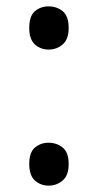

<svg xmlns="http://www.w3.org/2000/svg" viewBox="-20 -570 308 604"><path d="M72 -482Q72 -446 90 -430Q108 -414 133 -414Q158 -414 177 -430Q196 -446 196 -482Q196 -520 177 -535Q158 -550 133 -550Q108 -550 90 -535Q72 -520 72 -482ZM72 -54Q72 -18 90 -2Q108 14 133 14Q158 14 177 -2Q196 -18 196 -54Q196 -91 177 -106Q158 -121 133 -121Q108 -121 90 -106Q72 -91 72 -54Z"/></svg>

Font: Noto Sans Arabic
Style: Regular
Weight: 400
Designer: Nadine Chahine - Monotype Design Team
Foundry: Monotype Imaging Inc.
Version: Version 1.902